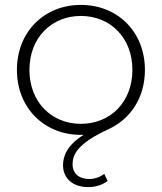

<svg xmlns="http://www.w3.org/2000/svg" viewBox="-20 -546 660 783"><path d="M310 -526C460 -526 571 -416 571 -261C571 -148 513 -60 420 -18C295 40 276 85 276 124C276 164 305 184 344 184C366 184 389 176 405 163C405 163 419 192 419 192C396 209 369 217 339 217C278 217 237 182 237 128C237 89 255 45 321 4C321 4 310 4 310 4C160 4 49 -106 49 -261C49 -416 160 -526 310 -526ZM310 -41C430 -41 520 -130 520 -261C520 -392 430 -481 310 -481C190 -481 100 -392 100 -261C100 -130 190 -41 310 -41Z"/></svg>

Font: TamingNoise
Style: Regular
Weight: 500
Designer: Julieta Ulanovsky
Foundry: Julieta Ulanovsky
Version: ""